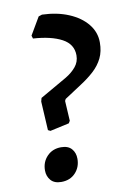

<svg xmlns="http://www.w3.org/2000/svg" viewBox="-82 -752 542 813"><g transform="rotate(-10 189.0 -345.0)"><path d="M90 -339 94 -354 209 -420Q236 -436 253.5 -457Q271 -478 271 -506Q271 -554 225.5 -578.5Q180 -603 102 -608L98 -621L142 -696L157 -701Q221 -699 271 -678Q321 -657 349.5 -622Q378 -587 378 -543Q378 -504 364 -475.5Q350 -447 325 -424Q300 -401 266.5 -379.5Q233 -358 194 -332L190 -324L195 -238L189 -228L107 -210L97 -215ZM115 11Q85 11 70 -6.5Q55 -24 55 -49Q55 -85 78.5 -109.5Q102 -134 139 -134Q169 -134 184 -117Q199 -100 199 -74Q199 -38 176 -13.5Q153 11 115 11Z"/></g></svg>

Font: Alegreya SemiBold
Style: Italic
Weight: 600
Italic angle: -7°
Designer: Juan Pablo del Peral
Foundry: Huerta Tipografica
Version: Version 2.009